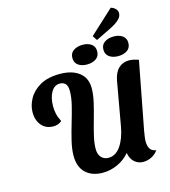

<svg xmlns="http://www.w3.org/2000/svg" viewBox="-150 -1180 1172 1320"><g transform="rotate(-15 436.5 -520.0)"><path d="M418 21Q342 21 297 -21Q252 -63 252 -143Q252 -189 265.5 -246Q279 -303 297 -363Q315 -423 329 -479Q343 -535 343 -580Q343 -618 328 -633Q313 -648 288 -648Q250 -648 227 -609Q204 -570 204 -508Q204 -480 210 -453.5Q216 -427 232 -397Q219 -385 203 -380Q187 -375 173 -375Q118 -375 87.5 -412Q57 -449 57 -504Q57 -553 83.5 -601Q110 -649 165 -680.5Q220 -712 305 -712Q392 -712 442.5 -673Q493 -634 493 -561Q493 -516 480.5 -462Q468 -408 452 -352Q436 -296 423.5 -243.5Q411 -191 411 -149Q411 -110 431 -89Q451 -68 481 -68Q533 -68 568.5 -119Q604 -170 619 -254L674 -564Q685 -623 715 -651Q745 -679 789 -679Q818 -679 857 -665L765 -184Q761 -159 758.5 -142Q756 -125 756 -112Q756 -78 768.5 -58Q781 -38 811 -34Q794 -8 765 6.5Q736 21 707 21Q669 21 643 -2.5Q617 -26 610 -68Q574 -25 522.5 -2Q471 21 418 21ZM614 -871 592 -904 762 -1061Q781 -1056 794.5 -1042.5Q808 -1029 808 -1011Q808 -990 793.5 -973.5Q779 -957 758 -944Q737 -931 716 -921ZM505 -726Q467 -726 442.5 -743.5Q418 -761 418 -795Q418 -830 444.5 -847.5Q471 -865 509 -865Q547 -865 571 -847.5Q595 -830 595 -797Q595 -761 569 -743.5Q543 -726 505 -726ZM727 -726Q689 -726 664 -743.5Q639 -761 639 -795Q639 -830 665.5 -847.5Q692 -865 731 -865Q768 -865 792.5 -847.5Q817 -830 817 -797Q817 -761 791 -743.5Q765 -726 727 -726Z"/></g></svg>

Font: Sansita Swashed SemiBold
Style: Regular
Weight: 600
Designer: Pablo Cosgaya
Foundry: Omnibus-Type
Version: Version 1.003; ttfautohint (v1.8.3)